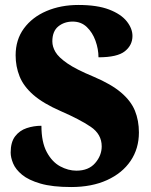

<svg xmlns="http://www.w3.org/2000/svg" viewBox="-20 -744 608 774"><path d="M267 10Q191 10 143 -4Q95 -18 69 -39.5Q43 -61 33 -85Q23 -109 23 -129Q23 -171 41 -194.5Q59 -218 87.5 -227.5Q116 -237 147 -237Q147 -171 168.5 -131Q190 -91 222.5 -73.5Q255 -56 288 -56Q337 -56 363.5 -86.5Q390 -117 390 -154Q390 -203 345.5 -233Q301 -263 225 -296Q154 -327 114.5 -361.5Q75 -396 59 -436Q43 -476 43 -521Q43 -584 76.5 -629.5Q110 -675 167.5 -699.5Q225 -724 296 -724Q372 -724 420 -705.5Q468 -687 491 -658Q514 -629 514 -599Q514 -562 483.5 -537.5Q453 -513 377 -513Q377 -546 365 -579.5Q353 -613 330 -635Q307 -657 273 -657Q239 -657 215 -637.5Q191 -618 191 -577Q191 -556 203.5 -534.5Q216 -513 251.5 -488.5Q287 -464 357 -435Q428 -405 468 -371Q508 -337 524 -297.5Q540 -258 540 -210Q540 -145 506.5 -95.5Q473 -46 411.5 -18Q350 10 267 10Z"/></svg>

Font: Noto Serif SemiCondensed Black
Style: Regular
Weight: 900
Width: 4
Designer: Monotype Design Team
Foundry: Monotype Imaging Inc.
Version: Version 2.014; ttfautohint (v1.8.4.7-5d5b)